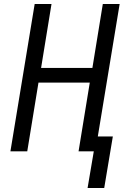

<svg xmlns="http://www.w3.org/2000/svg" viewBox="-20 -755 640 958"><path d="M417 183 448 0H372L428 -343H172L116 0H32L153 -735H237L185 -416H441L493 -735H577L468 -74H543L500 183Z"/></svg>

Font: Iosevka Custom Oblique
Style: Regular
Weight: 400
Italic angle: -9°
Designer: Belleve Invis
Foundry: Belleve Invis
Version: Version 27.0.1